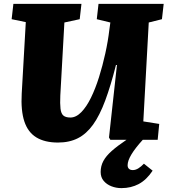

<svg xmlns="http://www.w3.org/2000/svg" viewBox="-20 -721 871 990"><path d="M606 249Q579 249 554.5 239.5Q530 230 514.5 211.5Q499 193 499 166Q499 135 513 109Q527 83 556.5 57Q586 31 632 0H549L542 -12L583 -386H578Q551 -279 522.5 -202.5Q494 -126 460 -78.5Q426 -31 382 -8.5Q338 14 279 14Q211 14 167.5 -12.5Q124 -39 105.5 -95Q87 -151 92 -239L113 -607L40 -622L49 -701H400L391 -622L312 -605L291 -229Q289 -186 292 -160.5Q295 -135 307 -125Q319 -115 343 -115Q372 -115 399 -142.5Q426 -170 449 -217Q472 -264 490.5 -323Q509 -382 523 -445.5Q537 -509 544 -569L549 -605L479 -622L488 -701H824L815 -622L747 -605L719 -95L801 -82L793 0H716Q677 43 657.5 75.5Q638 108 638 131Q638 143 645 149.5Q652 156 665 156Q679 156 693.5 147Q708 138 722 123L767 159Q736 206 696 227.5Q656 249 606 249Z"/></svg>

Font: Literata ExtraBold
Style: Italic
Weight: 800
Italic angle: -2°
Designer: Latin by Veronika Burian and Jose Scaglione. Greek by Irene Vlachou. Cyrillic by Vera Evstafieva
Foundry: TypeTogether
Version: Version 3.002